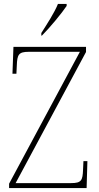

<svg xmlns="http://www.w3.org/2000/svg" viewBox="-20 -951 499 971"><path d="M189 -784V-771H192C232 -811 294 -886 317 -921V-931H273C255 -886 218 -830 189 -784ZM26 0H418L422 -136H402L400 -93C398 -39 392 -25 340 -25H59L415 -688V-714H48L43 -578H63L65 -620C67 -675 74 -689 126 -689H384L26 -22Z"/></svg>

Font: Noto Serif Tamil SemiCondensed Thin
Style: Regular
Weight: 100
Width: 4
Designer: Indian Type Foundry, Tom Grace, and the Monotype Design Team
Foundry: Monotype Imaging Inc.
Version: Version 2.004